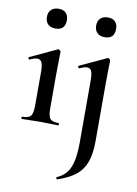

<svg xmlns="http://www.w3.org/2000/svg" viewBox="-96 -669 723 1014"><g transform="rotate(10 265.0 -162.5)"><path d="M44 0Q41 0 41 -6Q41 -12 44 -12Q78 -12 89.5 -26Q101 -40 101 -81V-263Q101 -297 94 -312.5Q87 -328 70 -328Q62 -328 52 -325Q42 -322 30 -316Q26 -315 23.5 -321Q21 -327 24 -328L168 -395Q170 -396 171 -396Q175 -396 179.5 -391.5Q184 -387 184 -384Q184 -373 183 -344Q182 -315 182 -264V-81Q182 -40 193.5 -26Q205 -12 239 -12Q242 -12 242 -6Q242 0 239 0Q219 0 194 -1Q169 -2 141 -2Q114 -2 88.5 -1Q63 0 44 0ZM136 -501Q110 -501 95.5 -515Q81 -529 81 -555Q81 -579 95.5 -593Q110 -607 136 -607Q161 -607 174.5 -593Q188 -579 188 -555Q188 -501 136 -501ZM450 -384Q450 -373 449 -344Q448 -315 448 -264V48Q448 114 432.5 158.5Q417 203 381.5 232Q346 261 283 282Q281 283 278.5 277.5Q276 272 278 271Q328 250 347.5 203Q367 156 367 71V-263Q367 -297 360.5 -312.5Q354 -328 337 -328Q329 -328 319 -325Q309 -322 297 -316Q293 -315 290 -321Q287 -327 290 -328L434 -395Q436 -396 437 -396Q441 -396 445.5 -391.5Q450 -387 450 -384ZM400 -501Q374 -501 359.5 -515Q345 -529 345 -555Q345 -579 359.5 -593Q374 -607 400 -607Q425 -607 438.5 -593Q452 -579 452 -555Q452 -501 400 -501Z"/></g></svg>

Font: Cormorant SemiBold
Style: Regular
Weight: 600
Designer: Christian Thalmann (Catharsis Fonts)
Foundry: Catharsis Fonts
Version: Version 4.000